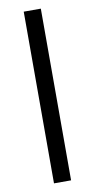

<svg xmlns="http://www.w3.org/2000/svg" viewBox="-87 -788 407 826"><g transform="rotate(-10 117.0 -375.0)"><path d="M154.3 -750V0H79.6V-750Z"/></g></svg>

Font: Vazirmatn RD UI Light
Style: Regular
Weight: 300
Designer: Saber Rastikerdar
Foundry: Saber Rastikerdar
Version: Version 33.003